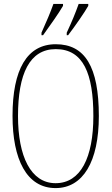

<svg xmlns="http://www.w3.org/2000/svg" viewBox="-20 -951 570 981"><path d="M321 -784V-771H328C364 -818 411 -886 431 -921V-931H382C366 -886 348 -842 321 -784ZM192 -784V-771H200C234 -818 282 -886 302 -921V-931H253C237 -886 218 -842 192 -784ZM264 10C404 10 485 -125 485 -358C485 -610 414 -725 265 -725C118 -725 44 -596 44 -359C44 -137 116 10 264 10ZM264 -15C137 -15 72 -153 72 -358C72 -574 131 -700 265 -700C406 -700 457 -574 457 -358C457 -146 392 -15 264 -15Z"/></svg>

Font: Noto Serif Devanagari ExtraCondensed Thin
Style: Regular
Weight: 100
Width: 2
Designer: Universal Thirst, Indian Type Foundry and the Monotype Design Team
Foundry: Monotype Imaging Inc.
Version: Version 2.004